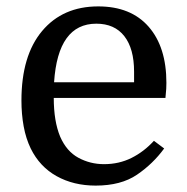

<svg xmlns="http://www.w3.org/2000/svg" viewBox="-20 -570 584 600"><path d="M497 -264H148Q148 -191 168 -143Q188 -97 225 -77Q262 -57 305 -57Q352 -57 391 -76.5Q430 -96 461 -130L493 -106Q458 -58 408 -24Q358 10 279 10Q210 10 157 -19.5Q104 -49 76 -106Q61 -137 54 -175Q47 -213 47 -256Q47 -396 111.5 -473Q176 -550 287 -550Q389 -550 444.5 -486.5Q500 -423 500 -311Q500 -301 499.5 -292.5Q499 -284 497 -264ZM281 -496Q161 -496 149 -313H399V-346Q399 -418 368.5 -457Q338 -496 281 -496Z"/></svg>

Font: Domine
Style: Regular
Weight: 400
Designer: Pablo Impallari, Rodrigo Fuenzalida, Brenda Gallo
Foundry: Pablo Impallari, Rodrigo Fuenzalida, Brenda Gallo
Version: Version 2.000;September 19, 2022;FontCreator 14.0.0.2877 64-